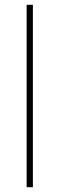

<svg xmlns="http://www.w3.org/2000/svg" viewBox="-20 -873 247 800"><path d="M117 -93V-853H91V-93Z"/></svg>

Font: Noto Sans Telugu UI Thin
Style: Regular
Weight: 100
Designer: Jelle Bosma - Monotype Design Team
Foundry: Monotype Imaging Inc.
Version: Version 2.005